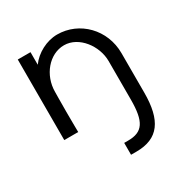

<svg xmlns="http://www.w3.org/2000/svg" viewBox="-165 -613 923 966"><g transform="rotate(-30 296.5 -130.0)"><path d="M66 -7H147C147 -7 146 -66 146 -124C146 -183 147 -240 147 -240C147 -337 217 -421 303 -421C389 -421 458 -328 458 -240V-16C458 112 428 156 343 156H320V225H351C480 225 534 148 534 -13V-242C534 -379 429 -485 300 -485C239 -485 175 -451 140 -402V-475H66Z"/></g></svg>

Font: Mint Spirit
Style: Regular
Weight: 400
Designer: HARENDAL Hirwen
Foundry: Arkandis Digital Foundry.
Version: Version 1.004;FFEdit